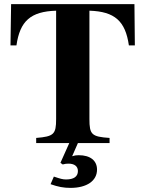

<svg xmlns="http://www.w3.org/2000/svg" viewBox="-20 -696 707 934"><path d="M317 0 274 96 285 104C296 101 304 100 313 100C342 100 359 113 359 136C359 163 339 177 301 177C285 177 272 173 248 165L242 163L226 200C263 213 289 218 323 218C402 218 452 184 452 129C452 85 419 59 363 59C351 59 343 60 331 64L359 0H513V-25C426 -31 415 -41 415 -117V-644C538 -640 590 -594 607 -475H636L634 -676H34L31 -475H60C77 -594 129 -640 253 -644V-117C253 -43 242 -32 156 -25V0Z"/></svg>

Font: XITS Math
Style: Bold
Weight: 700
Designer: MicroPress Inc., with final additions and corrections provided by Coen Hoffman, Elsevier (retired)
Version: Version 1.302